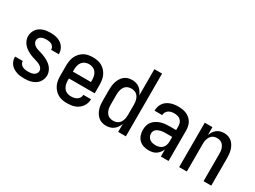

<svg xmlns="http://www.w3.org/2000/svg" viewBox="-46 -1338 2591 1948"><g transform="rotate(30 1250.0 -363.5)"><path d="M249 8Q227 8 205 5.5Q183 3 162 -4Q141 -11 122 -22.5Q103 -34 89 -51Q75 -68 67.5 -89Q60 -110 60 -132V-139H150V-136Q150 -120 160 -106Q170 -92 185 -84.5Q200 -77 216.5 -74.5Q233 -72 249 -72Q265 -72 281.5 -74.5Q298 -77 313 -84Q328 -91 338 -105Q348 -119 348 -135Q348 -152 338 -166Q328 -180 313.5 -189Q299 -198 283 -203.5Q267 -209 251 -214Q235 -219 219 -224Q203 -229 188 -236Q173 -243 158 -251.5Q143 -260 130 -270.5Q117 -281 106 -294Q95 -307 87 -321.5Q79 -336 74.5 -352.5Q70 -369 70 -386Q70 -407 77 -428Q84 -449 96.5 -466.5Q109 -484 127.5 -496Q146 -508 166 -515.5Q186 -523 207.5 -525.5Q229 -528 251 -528Q272 -528 293.5 -525.5Q315 -523 335.5 -516Q356 -509 374 -497Q392 -485 405 -468Q418 -451 425 -430Q432 -409 432 -388V-381H342V-384Q342 -400 333.5 -413.5Q325 -427 311.5 -435Q298 -443 282.5 -445.5Q267 -448 251 -448Q235 -448 220 -445.5Q205 -443 191 -435.5Q177 -428 168.5 -414.5Q160 -401 160 -385Q160 -369 170 -354.5Q180 -340 194 -331Q208 -322 224 -316.5Q240 -311 256 -306.5Q272 -302 288 -296.5Q304 -291 319.5 -284Q335 -277 349.5 -268.5Q364 -260 377.5 -249.5Q391 -239 402 -226.5Q413 -214 421 -199Q429 -184 433.5 -168Q438 -152 438 -135Q438 -113 430.5 -91.5Q423 -70 409.5 -52.5Q396 -35 377 -23Q358 -11 336.5 -4Q315 3 293 5.5Q271 8 249 8Z M750 8Q723 8 696 3Q669 -2 645.5 -15.5Q622 -29 603.5 -49.5Q585 -70 573.5 -94.5Q562 -119 558 -146Q554 -173 554 -200V-320Q554 -347 558.5 -374Q563 -401 574 -425.5Q585 -450 603.5 -470.5Q622 -491 645.5 -504.5Q669 -518 696 -523Q723 -528 750 -528Q777 -528 804 -523Q831 -518 854.5 -504.5Q878 -491 896.5 -470.5Q915 -450 926 -425.5Q937 -401 941.5 -374Q946 -347 946 -320V-220H644V-200Q644 -176 649 -153Q654 -130 668 -110.5Q682 -91 704 -81.5Q726 -72 750 -72Q768 -72 786 -75.5Q804 -79 819.5 -88.5Q835 -98 844.5 -114Q854 -130 854 -149H944Q944 -125 936.5 -102.5Q929 -80 915.5 -61Q902 -42 883 -28Q864 -14 842 -6Q820 2 796.5 5Q773 8 750 8ZM644 -300H856V-320Q856 -344 851 -367.5Q846 -391 832 -410Q818 -429 796 -438.5Q774 -448 750 -448Q726 -448 704 -438.5Q682 -429 668 -410Q654 -391 649 -367.5Q644 -344 644 -320Z M1209 8Q1184 8 1160.5 1Q1137 -6 1118 -22Q1099 -38 1086.5 -59Q1074 -80 1066.5 -103.5Q1059 -127 1056.5 -151.5Q1054 -176 1054 -200V-320Q1054 -344 1056.5 -368.5Q1059 -393 1066.5 -416.5Q1074 -440 1086.5 -461Q1099 -482 1118 -498Q1137 -514 1160.5 -521Q1184 -528 1209 -528Q1232 -528 1255 -521.5Q1278 -515 1296 -501Q1314 -487 1327 -467.5Q1340 -448 1348 -426V-735H1438V0H1348V-94Q1340 -72 1327 -52.5Q1314 -33 1296 -19Q1278 -5 1255 1.5Q1232 8 1209 8ZM1246 -72Q1261 -72 1276.5 -76Q1292 -80 1304.5 -89Q1317 -98 1325.5 -111Q1334 -124 1339 -139Q1344 -154 1346 -169.5Q1348 -185 1348 -200V-320Q1348 -335 1346 -350.5Q1344 -366 1339 -381Q1334 -396 1325.5 -409Q1317 -422 1304.5 -431Q1292 -440 1276.5 -444Q1261 -448 1246 -448Q1231 -448 1215.5 -444Q1200 -440 1187.5 -431Q1175 -422 1166.5 -409Q1158 -396 1153 -381Q1148 -366 1146 -350.5Q1144 -335 1144 -320V-200Q1144 -185 1146 -169.5Q1148 -154 1153 -139Q1158 -124 1166.5 -111Q1175 -98 1187.5 -89Q1200 -80 1215.5 -76Q1231 -72 1246 -72Z M1708 8Q1678 8 1648 -1Q1618 -10 1596 -31.5Q1574 -53 1564 -83Q1554 -113 1554 -143Q1554 -169 1560.5 -194.5Q1567 -220 1583 -240Q1599 -260 1621 -274Q1643 -288 1667.5 -296Q1692 -304 1717.5 -307Q1743 -310 1769 -310H1848V-355Q1848 -375 1841.5 -393.5Q1835 -412 1820.5 -425Q1806 -438 1787 -443Q1768 -448 1749 -448Q1731 -448 1714 -444.5Q1697 -441 1682.5 -431.5Q1668 -422 1659 -406.5Q1650 -391 1650 -374V-371H1560V-376Q1560 -399 1567 -421Q1574 -443 1587 -461.5Q1600 -480 1619 -493Q1638 -506 1659.5 -514Q1681 -522 1703.5 -525Q1726 -528 1749 -528Q1773 -528 1797.5 -524.5Q1822 -521 1844 -511.5Q1866 -502 1885 -486Q1904 -470 1916 -449Q1928 -428 1933 -404Q1938 -380 1938 -355V0H1848V-84Q1840 -64 1826 -45.5Q1812 -27 1793.5 -14.5Q1775 -2 1753 3Q1731 8 1708 8ZM1746 -72Q1767 -72 1787.5 -79Q1808 -86 1822.5 -101.5Q1837 -117 1842.5 -138Q1848 -159 1848 -180V-230H1769Q1755 -230 1741 -229Q1727 -228 1714 -224.5Q1701 -221 1688 -215.5Q1675 -210 1664.5 -201Q1654 -192 1649 -179Q1644 -166 1644 -152Q1644 -134 1652.5 -117Q1661 -100 1676 -89.5Q1691 -79 1709 -75.5Q1727 -72 1746 -72Z M2062 0V-520H2152V-427Q2159 -448 2171.5 -467.5Q2184 -487 2202 -501Q2220 -515 2242 -521.5Q2264 -528 2287 -528Q2311 -528 2334.5 -520.5Q2358 -513 2376.5 -497Q2395 -481 2407 -460Q2419 -439 2426 -415.5Q2433 -392 2435.5 -368Q2438 -344 2438 -320V0H2348V-320Q2348 -335 2346.5 -350.5Q2345 -366 2340 -380.5Q2335 -395 2327 -408Q2319 -421 2307 -430.5Q2295 -440 2280 -444Q2265 -448 2250 -448Q2235 -448 2220 -444Q2205 -440 2193 -430.5Q2181 -421 2173 -408Q2165 -395 2160 -380.5Q2155 -366 2153.5 -350.5Q2152 -335 2152 -320V0Z"/></g></svg>

Font: Iosevka Custom Medium
Style: Regular
Weight: 500
Monospace: yes
Designer: Belleve Invis
Foundry: Belleve Invis
Version: Version 32.5.0; ttfautohint (v1.8.4)